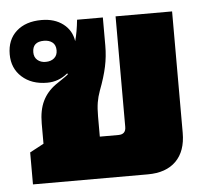

<svg xmlns="http://www.w3.org/2000/svg" viewBox="-43 -570 684 616"><g transform="rotate(-5 298.5 -261.5)"><path d="M39 0V-103L84 -127V-192Q84 -235 98 -264Q112 -293 140 -313Q165 -330 171.5 -334.5Q178 -339 182 -343L179 -345Q150 -321 113 -321Q63 -321 32 -349Q1 -377 1 -422Q1 -469 31 -496Q61 -523 112 -523Q154 -523 181.5 -502Q209 -481 214 -446Q222 -475 226 -514H309V-423Q309 -389 302 -356Q295 -323 279 -281Q272 -262 269 -243.5Q266 -225 266 -199V-134H326Q350 -134 350 -158V-514H532V-123Q532 -64 500 -32Q468 0 409 0ZM114 -388Q131 -388 141.5 -397Q152 -406 152 -422Q152 -439 141.5 -447.5Q131 -456 114 -456Q77 -456 77 -422Q77 -406 87.5 -397Q98 -388 114 -388Z"/></g></svg>

Font: Noto Sans Thai Looped UI Black
Style: Regular
Weight: 900
Designer: Cadson Demak Team
Foundry: Cadson Demak Co., Ltd.
Version: Version 1.000